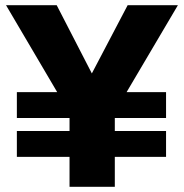

<svg xmlns="http://www.w3.org/2000/svg" viewBox="-20 -720 710 740"><path d="M248 -360V0H422.5V-360ZM472 -700 334 -437 198.5 -700H3.2L334 -138L665.7 -700ZM45 -115.3H620V-215H45ZM45 -265.3H620V-365H45Z"/></svg>

Font: Jost* Book
Style: Regular
Weight: 400
Version: Version 3.000